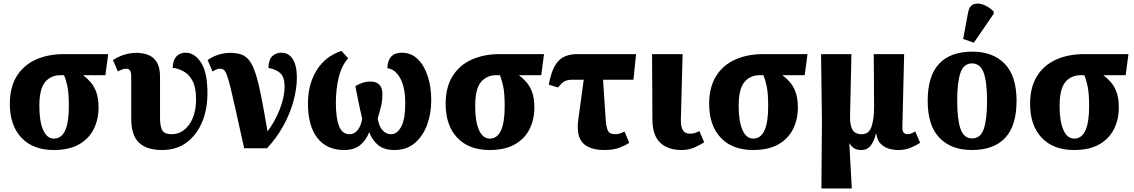

<svg xmlns="http://www.w3.org/2000/svg" viewBox="-20 -844 6456 1093"><path d="M286 10Q168 10 102 -60Q36 -130 36 -253Q36 -347 75 -410Q114 -473 183.5 -504.5Q253 -536 345 -536H596L580 -416H453Q476 -399 496 -376Q516 -353 528.5 -318.5Q541 -284 541 -231Q541 -165 514 -110Q487 -55 430.5 -22.5Q374 10 286 10ZM287 -55Q372 -55 372 -239Q372 -314 363.5 -353Q355 -392 345 -416H325Q269 -416 236.5 -376.5Q204 -337 204 -240Q204 -154 225.5 -104.5Q247 -55 287 -55Z M903 10Q815 10 771 -32Q727 -74 727 -170V-411Q727 -453 699 -453Q679 -453 651 -437L623 -502Q654 -522 687 -532.5Q720 -543 758 -543Q794 -543 824.5 -531Q855 -519 873 -489.5Q891 -460 891 -407V-173Q891 -127 903 -103.5Q915 -80 957 -80Q1017 -80 1056.5 -134.5Q1096 -189 1096 -280Q1096 -346 1076 -383.5Q1056 -421 1025.5 -437.5Q995 -454 963 -458Q964 -501 984 -522.5Q1004 -544 1037 -544Q1087 -544 1124 -488.5Q1161 -433 1161 -313Q1161 -222 1130.5 -149Q1100 -76 1042.5 -33Q985 10 903 10Z M1370 0Q1341 -130 1322.5 -214Q1304 -298 1292 -346.5Q1280 -395 1271 -418Q1262 -441 1253 -447Q1244 -453 1232 -453Q1223 -453 1212 -448.5Q1201 -444 1190 -437L1162 -502Q1184 -519 1218.5 -531Q1253 -543 1290 -543Q1328 -543 1354.5 -533.5Q1381 -524 1400.5 -498Q1420 -472 1436 -422Q1452 -372 1467.5 -292.5Q1483 -213 1503 -96Q1545 -152 1572.5 -221.5Q1600 -291 1600 -351Q1600 -407 1574 -429Q1548 -451 1508 -457Q1509 -506 1531 -525Q1553 -544 1580 -544Q1624 -544 1647 -507Q1670 -470 1670 -403Q1670 -339 1650.5 -268Q1631 -197 1593 -128Q1555 -59 1500 0Z M1939 10Q1840 10 1786.5 -59Q1733 -128 1733 -255Q1733 -364 1783 -444.5Q1833 -525 1924 -554L1962 -512Q1925 -471 1908.5 -404.5Q1892 -338 1892 -258Q1892 -173 1910 -126.5Q1928 -80 1970 -80Q1998 -80 2016.5 -104Q2035 -128 2042 -168Q2029 -222 2019 -272.5Q2009 -323 2003 -354Q2020 -364 2042 -372Q2064 -380 2089 -380Q2121 -380 2139 -362.5Q2157 -345 2157 -306Q2157 -273 2150.5 -244.5Q2144 -216 2130 -169Q2138 -124 2158 -102Q2178 -80 2206 -80Q2241 -80 2264 -123Q2287 -166 2287 -257Q2287 -344 2259.5 -396.5Q2232 -449 2185 -456Q2188 -544 2268 -544Q2320 -544 2357 -508.5Q2394 -473 2414.5 -412Q2435 -351 2435 -274Q2435 -197 2411 -132.5Q2387 -68 2340.5 -29Q2294 10 2226 10Q2166 10 2132 -18.5Q2098 -47 2082 -92Q2064 -45 2029.5 -17.5Q1995 10 1939 10Z M2767 10Q2649 10 2583 -60Q2517 -130 2517 -253Q2517 -347 2556 -410Q2595 -473 2664.5 -504.5Q2734 -536 2826 -536H3077L3061 -416H2934Q2957 -399 2977 -376Q2997 -353 3009.5 -318.5Q3022 -284 3022 -231Q3022 -165 2995 -110Q2968 -55 2911.5 -22.5Q2855 10 2767 10ZM2768 -55Q2853 -55 2853 -239Q2853 -314 2844.5 -353Q2836 -392 2826 -416H2806Q2750 -416 2717.5 -376.5Q2685 -337 2685 -240Q2685 -154 2706.5 -104.5Q2728 -55 2768 -55Z M3423 10Q3335 10 3297.5 -30.5Q3260 -71 3272 -163L3303 -390H3236Q3212 -390 3195.5 -382Q3179 -374 3157 -346L3104 -362Q3118 -438 3142 -475Q3166 -512 3198 -524Q3230 -536 3266 -536H3601L3586 -390H3413L3428 -164Q3431 -121 3440.5 -100.5Q3450 -80 3482 -80Q3497 -80 3509.5 -84Q3522 -88 3535 -96L3562 -31Q3542 -17 3507 -3.5Q3472 10 3423 10Z M3860 10Q3783 10 3739 -31Q3695 -72 3694 -161L3692 -536H3866L3856 -165Q3855 -124 3867 -103.5Q3879 -83 3908 -83Q3924 -83 3936 -87Q3948 -91 3961 -98L3989 -34Q3969 -21 3935.5 -5.5Q3902 10 3860 10Z M4267 10Q4149 10 4083 -60Q4017 -130 4017 -253Q4017 -347 4056 -410Q4095 -473 4164.5 -504.5Q4234 -536 4326 -536H4577L4561 -416H4434Q4457 -399 4477 -376Q4497 -353 4509.5 -318.5Q4522 -284 4522 -231Q4522 -165 4495 -110Q4468 -55 4411.5 -22.5Q4355 10 4267 10ZM4268 -55Q4353 -55 4353 -239Q4353 -314 4344.5 -353Q4336 -392 4326 -416H4306Q4250 -416 4217.5 -376.5Q4185 -337 4185 -240Q4185 -154 4206.5 -104.5Q4228 -55 4268 -55Z M4656 229 4659 -157 4654 -536H4827L4819 -180Q4818 -131 4833 -105.5Q4848 -80 4886 -80Q4927 -80 4941.5 -123.5Q4956 -167 4956 -235L4954 -536H5127L5117 -122Q5116 -96 5125 -88Q5134 -80 5147 -80Q5157 -80 5168 -84.5Q5179 -89 5190 -96L5218 -31Q5191 -14 5161.5 -2Q5132 10 5093 10Q5067 10 5040.5 2.5Q5014 -5 4994 -25Q4974 -45 4969 -82H4966Q4958 -45 4938.5 -17.5Q4919 10 4882 10Q4837 10 4817 -27H4815L4829 229Z M5512 10Q5395 10 5328 -59.5Q5261 -129 5261 -270Q5261 -411 5325.5 -480.5Q5390 -550 5515 -550Q5633 -550 5700 -480.5Q5767 -411 5767 -270Q5767 -129 5702.5 -59.5Q5638 10 5512 10ZM5514 -56Q5562 -56 5580.5 -110.5Q5599 -165 5599 -270Q5599 -376 5580 -429.5Q5561 -483 5513 -483Q5466 -483 5447.5 -429.5Q5429 -376 5429 -270Q5429 -165 5448 -110.5Q5467 -56 5514 -56ZM5524 -601 5463 -622 5491 -773Q5498 -811 5523 -820Q5548 -829 5580 -816.5Q5612 -804 5637 -778V-766Z M6094 10Q5976 10 5910 -60Q5844 -130 5844 -253Q5844 -347 5883 -410Q5922 -473 5991.5 -504.5Q6061 -536 6153 -536H6404L6388 -416H6261Q6284 -399 6304 -376Q6324 -353 6336.5 -318.5Q6349 -284 6349 -231Q6349 -165 6322 -110Q6295 -55 6238.5 -22.5Q6182 10 6094 10ZM6095 -55Q6180 -55 6180 -239Q6180 -314 6171.5 -353Q6163 -392 6153 -416H6133Q6077 -416 6044.5 -376.5Q6012 -337 6012 -240Q6012 -154 6033.5 -104.5Q6055 -55 6095 -55Z"/></svg>

Font: Noto Serif SemiCondensed ExtraBold
Style: Regular
Weight: 800
Width: 4
Designer: Monotype Design Team
Foundry: Monotype Imaging Inc.
Version: Version 2.015